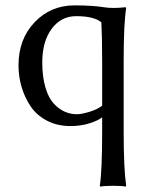

<svg xmlns="http://www.w3.org/2000/svg" viewBox="-20 -459 562 714"><path d="M356.9 -376Q329.6 -398.9 263.2 -398.9Q207 -398.9 172.1 -351.8Q137.2 -304.7 137.2 -227.1Q137.2 -173.3 148.9 -133.8Q160.6 -94.2 180.2 -73.5Q199.7 -52.7 221.2 -43.5Q242.7 -34.2 266.1 -34.2Q283.2 -34.2 312.7 -43.2Q342.3 -52.2 359.9 -65.9V-233.9Q359.9 -278.3 359.1 -314Q358.4 -349.6 357.4 -362.8ZM366.2 -432.1Q398.9 -426.8 446.8 -432.1L449.2 -429.2Q439.9 -370.1 439.9 -234.9V32.2Q439.9 168 449.2 231.9L446.8 234.9Q434.1 231.9 399.9 231.9Q384.3 231.9 372.6 232.7Q360.8 233.4 356.9 234.4L353 234.9L351.1 231.9Q359.9 175.3 359.9 32.2V-22.9Q346.2 -11.2 313.7 -0.7Q281.2 9.8 242.2 9.8Q192.4 9.8 154.1 -10.5Q115.7 -30.8 93.5 -64.2Q71.3 -97.7 60.1 -136.2Q48.8 -174.8 48.8 -215.8Q48.8 -313.5 108.6 -376.2Q168.5 -439 256.8 -439Q324.2 -439 366.2 -432.1Z"/></svg>

Font: Linux Biolinum G
Style: Regular
Weight: 400
Designer: Philipp H. Poll
Foundry: Philipp H. Poll
Version: Version 1.1.0 ; ttfautohint (v1.6)